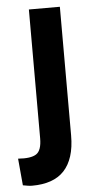

<svg xmlns="http://www.w3.org/2000/svg" viewBox="-74 -556 399 784"><g transform="rotate(-5 125.0 -164.0)"><path d="M26 195Q17 195 8 193.5Q-1 192 -12 190L-22 80Q30 84 52.5 69.5Q75 55 75 5V-523H202V4Q202 53 190.5 89Q179 125 157 148.5Q135 172 102 183.5Q69 195 26 195Z"/></g></svg>

Font: Bricolage Grotesque 16pt SemiBold
Style: Regular
Weight: 600
Version: Version 1.001;gftools[0.9.33.dev8+g029e19f]